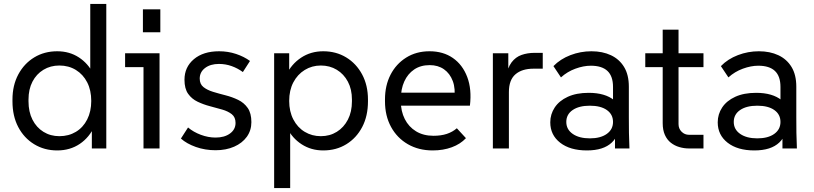

<svg xmlns="http://www.w3.org/2000/svg" viewBox="-20 -750 4113 970"><path d="M269 10Q204 10 152.5 -21.5Q101 -53 72 -108.5Q43 -164 43 -238V-247Q43 -319 72.5 -374Q102 -429 153 -460Q204 -491 269 -491Q331 -491 378.5 -460Q426 -429 452 -376L436 -357V-730H517V0H444V-130L458 -114Q432 -56 383 -23Q334 10 269 10ZM280 -62Q327 -62 363.5 -84Q400 -106 420.5 -146.5Q441 -187 441 -240Q441 -294 420.5 -334Q400 -374 363.5 -396.5Q327 -419 280 -419Q235 -419 199.5 -397.5Q164 -376 144 -337.5Q124 -299 124 -247V-238Q124 -185 144 -145.5Q164 -106 199.5 -84Q235 -62 280 -62Z M705 0V-447L741 -411H612V-481H786V0ZM702 -587V-703H790V-587Z M1069 9Q1016 9 969.5 -7.5Q923 -24 894 -50L930 -106Q957 -83 994.5 -69Q1032 -55 1069 -55Q1114 -55 1142 -75.5Q1170 -96 1170 -129Q1170 -158 1151 -173Q1132 -188 1102.5 -196.5Q1073 -205 1040.5 -213.5Q1008 -222 978.5 -236Q949 -250 930.5 -276Q912 -302 912 -347Q912 -411 959.5 -451Q1007 -491 1087 -491Q1132 -491 1172.5 -477.5Q1213 -464 1243 -442L1207 -386Q1181 -405 1150.5 -416Q1120 -427 1086 -427Q1043 -427 1016 -406.5Q989 -386 989 -353Q989 -325 1008 -310Q1027 -295 1056.5 -286Q1086 -277 1119.5 -268.5Q1153 -260 1183 -245.5Q1213 -231 1231.5 -204.5Q1250 -178 1250 -133Q1250 -91 1227 -59Q1204 -27 1163 -9Q1122 9 1069 9Z M1365 200V-481H1441V-354L1426 -371Q1452 -426 1501 -458.5Q1550 -491 1613 -491Q1678 -491 1729 -460Q1780 -429 1809.5 -374Q1839 -319 1839 -247V-238Q1839 -164 1810 -108.5Q1781 -53 1730 -21.5Q1679 10 1613 10Q1552 10 1504 -21Q1456 -52 1430 -105L1446 -123V200ZM1601 -62Q1646 -62 1681.5 -84Q1717 -106 1737.5 -145.5Q1758 -185 1758 -238V-247Q1758 -299 1737.5 -337.5Q1717 -376 1681.5 -397.5Q1646 -419 1601 -419Q1556 -419 1519.5 -396.5Q1483 -374 1462 -334Q1441 -294 1441 -240Q1441 -187 1462 -146.5Q1483 -106 1519.5 -84Q1556 -62 1601 -62Z M2166 10Q2095 10 2040.5 -21.5Q1986 -53 1955.5 -109Q1925 -165 1925 -238V-248Q1925 -318 1953 -372.5Q1981 -427 2032 -459Q2083 -491 2150 -491Q2219 -491 2268 -457Q2317 -423 2340.5 -361Q2364 -299 2354 -216H1983V-282H2311L2275 -247Q2282 -302 2267.5 -340.5Q2253 -379 2223 -400Q2193 -421 2151 -421Q2105 -421 2072.5 -399Q2040 -377 2022.5 -338.5Q2005 -300 2005 -248V-238Q2005 -188 2025 -148.5Q2045 -109 2082 -86.5Q2119 -64 2170 -64Q2208 -64 2237 -73.5Q2266 -83 2288 -102L2334 -52Q2306 -22 2262.5 -6Q2219 10 2166 10Z M2470 0V-481H2548V-358L2537 -359Q2544 -408 2564.5 -435Q2585 -462 2615 -472.5Q2645 -483 2681 -483H2722V-403H2675Q2617 -403 2584 -374.5Q2551 -346 2551 -285V0Z M3087 0V-182L3077 -209V-311Q3077 -365 3049 -391.5Q3021 -418 2965 -418Q2928 -418 2887 -403Q2846 -388 2814 -359L2776 -416Q2811 -452 2862 -471.5Q2913 -491 2968 -491Q3024 -491 3066.5 -471Q3109 -451 3133 -411.5Q3157 -372 3157 -312V-158Q3157 -118 3157.5 -79Q3158 -40 3160 0ZM2945 10Q2860 10 2810 -29Q2760 -68 2760 -132Q2760 -173 2782.5 -207Q2805 -241 2848.5 -261Q2892 -281 2954 -281Q3037 -281 3083 -243.5Q3129 -206 3129 -144H3113Q3113 -70 3071 -30Q3029 10 2945 10ZM2960 -51Q3014 -51 3045.5 -73.5Q3077 -96 3077 -134Q3077 -172 3046 -194Q3015 -216 2960 -216Q2905 -216 2873 -194Q2841 -172 2841 -134Q2841 -96 2873.5 -73.5Q2906 -51 2960 -51Z M3460 0Q3436 0 3412 -7Q3388 -14 3369 -29Q3350 -44 3339 -68.5Q3328 -93 3328 -128V-600H3408V-123Q3408 -100 3423.5 -84.5Q3439 -69 3461 -69H3534V0ZM3240 -411V-481H3534V-411Z M3933 0V-182L3923 -209V-311Q3923 -365 3895 -391.5Q3867 -418 3811 -418Q3774 -418 3733 -403Q3692 -388 3660 -359L3622 -416Q3657 -452 3708 -471.5Q3759 -491 3814 -491Q3870 -491 3912.5 -471Q3955 -451 3979 -411.5Q4003 -372 4003 -312V-158Q4003 -118 4003.5 -79Q4004 -40 4006 0ZM3791 10Q3706 10 3656 -29Q3606 -68 3606 -132Q3606 -173 3628.5 -207Q3651 -241 3694.5 -261Q3738 -281 3800 -281Q3883 -281 3929 -243.5Q3975 -206 3975 -144H3959Q3959 -70 3917 -30Q3875 10 3791 10ZM3806 -51Q3860 -51 3891.5 -73.5Q3923 -96 3923 -134Q3923 -172 3892 -194Q3861 -216 3806 -216Q3751 -216 3719 -194Q3687 -172 3687 -134Q3687 -96 3719.5 -73.5Q3752 -51 3806 -51Z"/></svg>

Font: SUSE Thin
Style: Regular
Weight: 400
Version: Version 1.000